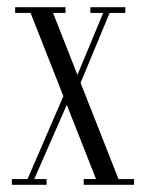

<svg xmlns="http://www.w3.org/2000/svg" viewBox="-20 -515 404 535"><path d="M58.9 -495 253.9 0H316.5L121.5 -495ZM22.2 -479H162.5V-495H22.2ZM213.2 0H353.5V-16H213.2ZM274.2 -495 174.5 -255.2 188.1 -244.6 292.2 -495ZM13.1 0H109.8V-16H13.1ZM164.1 -264.5 49.8 0H68.4L178.9 -252.1ZM231.9 -479H329.2V-495H231.9Z"/></svg>

Font: Emberly Black
Style: Regular
Weight: 900
Designer: Rajesh Rajput
Foundry: Rajesh Rajput
Version: Version 1.000